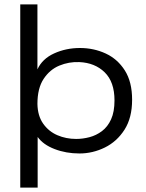

<svg xmlns="http://www.w3.org/2000/svg" viewBox="-20 -685 665 872"><path d="M72 167V-665H150V-370Q172 -418 226 -442.5Q280 -467 343 -467Q406 -467 460 -442Q514 -417 547 -365Q580 -313 580 -232Q580 -150 545.5 -96Q511 -42 456 -15Q401 12 341 12Q280 12 228 -8Q176 -28 151 -63V167ZM326 -54Q356 -54 386.5 -62Q417 -70 443 -89.5Q469 -109 484.5 -143Q500 -177 500 -229Q500 -313 455.5 -356.5Q411 -400 340 -403Q293 -405 249.5 -387Q206 -369 178 -326.5Q150 -284 150 -213Q151 -159 176 -123.5Q201 -88 240.5 -71Q280 -54 326 -54Z"/></svg>

Font: Inconsolata Expanded Thin
Style: Regular
Weight: 100
Width: 7
Monospace: yes
Designer: Raph Levien, Cyreal, Brenton Simpson
Foundry: Raph Levien, Cyreal, Google
Version: Version 3.100; ttfautohint (v1.8.4.7-5d5b)